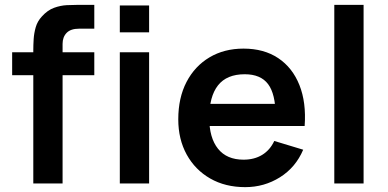

<svg xmlns="http://www.w3.org/2000/svg" viewBox="-20 -755 1596 790"><path d="M117 0V-548.5Q117 -569 118.5 -593.8Q120 -618.5 127 -643Q134 -667.5 152.5 -687.5Q175.5 -713 202.2 -722.8Q229 -732.5 255 -733.8Q281 -735 300.5 -735H368V-637H305.5Q271 -637 254.2 -619.8Q237.5 -602.5 237.5 -574.5V0ZM30 -445.5V-540H368V-445.5ZM473 -622V-732.5H593.5V-622ZM473 0V-540H593.5V0Z M989 15Q907 15 845 -20.5Q783 -56 748.2 -119Q713.5 -182 713.5 -264Q713.5 -352.5 747.5 -417.8Q781.5 -483 842 -519Q902.5 -555 982 -555Q1066 -555 1124.8 -515.8Q1183.5 -476.5 1212 -405Q1240.5 -333.5 1233.5 -236.5H1114V-280.5Q1113.5 -368.5 1083 -409Q1052.5 -449.5 987 -449.5Q913 -449.5 877 -403.8Q841 -358 841 -270Q841 -188 877 -143Q913 -98 982 -98Q1026.5 -98 1058.8 -117.8Q1091 -137.5 1108.5 -175L1227.5 -139Q1196.5 -66 1131.8 -25.5Q1067 15 989 15ZM803 -236.5V-327.5H1174.5V-236.5Z M1355.5 0V-735H1476V0Z"/></svg>

Font: Manrope ExtraLight
Style: Bold
Weight: 700
Version: Version 4.504